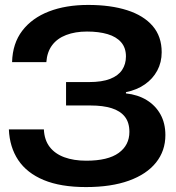

<svg xmlns="http://www.w3.org/2000/svg" viewBox="-20 -750 714 779"><path d="M329 9Q226 9 157.5 -19.5Q89 -48 54 -100.5Q19 -153 16 -225H158Q160 -182 181.5 -154Q203 -126 241 -112Q279 -98 330 -98Q418 -98 461.5 -129.5Q505 -161 505 -215Q505 -253 486.5 -276.5Q468 -300 433 -311Q398 -322 348 -322H248V-417H341Q394 -417 427 -430Q460 -443 475.5 -466.5Q491 -490 491 -521Q491 -556 471.5 -578.5Q452 -601 416.5 -611.5Q381 -622 333 -622Q285 -622 248.5 -608Q212 -594 191.5 -566.5Q171 -539 168 -498H29Q31 -574 70.5 -625.5Q110 -677 178.5 -703.5Q247 -730 338 -730Q429 -730 496 -708.5Q563 -687 599.5 -644.5Q636 -602 636 -538Q636 -497 618 -463.5Q600 -430 567.5 -407.5Q535 -385 491 -376V-371Q539 -366 575 -344Q611 -322 631 -286Q651 -250 651 -202Q651 -138 613 -90.5Q575 -43 503 -17Q431 9 329 9Z"/></svg>

Font: Mona Sans Expanded SemiBold
Style: Regular
Weight: 600
Width: 7
Designer: Deni Anggara
Foundry: GitHub
Version: Version 2.000